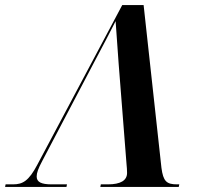

<svg xmlns="http://www.w3.org/2000/svg" viewBox="-69 -734 788 754"><path d="M-49 0H192L194 -10H134C93 -10 75 -19 75 -41C75 -55 81 -72 97 -102L302 -492C335 -553 364 -610 385 -651C388 -609 393 -542 397 -483L428 -88C429 -79 430 -66 430 -55C430 -25 404 -10 355 -10H327L325 0H633L635 -10H626C585 -10 572 -22 565 -75L495 -714H411L78 -88C44 -23 20 -10 -18 -10H-47Z"/></svg>

Font: Noto Serif Display SemiBold
Style: Italic
Weight: 600
Italic angle: -12°
Designer: Monotype Design Team
Foundry: Monotype Imaging Inc.
Version: Version 2.009